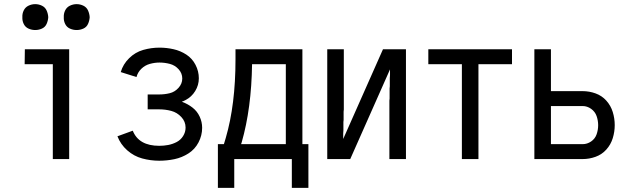

<svg xmlns="http://www.w3.org/2000/svg" viewBox="-20 -768 3040 927"><path d="M150 -623Q133 -623 117.5 -630Q102 -637 94.5 -652.5Q87 -668 88 -685Q87 -702 94.5 -717.5Q102 -733 117.5 -740.5Q133 -748 150 -748Q167 -748 182.5 -740.5Q198 -733 205 -717.5Q212 -702 213 -685Q212 -668 205 -652.5Q198 -637 182.5 -630Q167 -623 150 -623ZM350 -623Q333 -623 317.5 -630Q302 -637 294.5 -652.5Q287 -668 288 -685Q287 -702 294.5 -717.5Q302 -733 317.5 -740.5Q333 -748 350 -748Q367 -748 382.5 -740.5Q398 -733 405 -717.5Q412 -702 413 -685Q412 -668 405 -652.5Q398 -637 382.5 -630Q367 -623 350 -623ZM235 0V-458H99L100 -530H314V0Z M749 8Q707 8 666.5 -3Q626 -14 594 -42.5Q562 -71 547 -110L621 -137Q650 -64 749 -64Q771 -64 792 -68Q813 -72 832.5 -82Q852 -92 864 -111Q876 -130 876 -152Q876 -181 855.5 -203Q835 -225 807 -232.5Q779 -240 750 -240H693V-312H750Q775 -312 799.5 -318Q824 -324 842 -344Q860 -364 860 -389Q860 -414 842.5 -433.5Q825 -453 800 -459.5Q775 -466 750 -466Q727 -466 703.5 -459.5Q680 -453 662.5 -436Q645 -419 639 -396L563 -420Q574 -458 603.5 -487Q633 -516 671.5 -527Q710 -538 750 -538Q784 -538 817.5 -530.5Q851 -523 879.5 -504.5Q908 -486 924 -455Q940 -424 940 -390Q940 -357 922.5 -328.5Q905 -300 876 -285Q867 -280 858 -277L860 -276Q887 -266 909.5 -248.5Q932 -231 944 -205Q956 -179 956 -151Q956 -114 938.5 -80.5Q921 -47 889.5 -27Q858 -7 822 0.5Q786 8 749 8Z M1032 139V-72H1061L1070 -102Q1117 -263 1117 -481V-530H1440V-72H1469V139H1389V0H1111V139ZM1144 -72H1360V-458H1197Q1194 -245 1147 -81Z M1560 0V-530H1640V-318V-308V-298V-288V-278V-268V-258V-248V-239L1639 -229V-219V-209V-199V-189L1638 -179V-169V-159V-149V-139L1637 -124V-114V-97L1829 -530H1906H1940V0H1860V-212V-222V-232V-242V-252V-262V-272V-282L1861 -292V-301V-311V-321V-331V-341L1862 -351V-361V-371V-381V-391L1863 -406V-416V-433L1671 0H1594Z M2210 0V-458H2048V-530H2452V-458H2290V0Z M2560 0V-530H2640V-328H2793Q2825 -328 2855.5 -317Q2886 -306 2907.5 -282Q2929 -258 2938.5 -227Q2948 -196 2948 -164Q2948 -132 2938.5 -101Q2929 -70 2907.5 -46Q2886 -22 2855.5 -11Q2825 0 2793 0ZM2640 -72H2793Q2815 -72 2834 -85Q2853 -98 2860.5 -119.5Q2868 -141 2868 -163.5Q2868 -186 2860.5 -207.5Q2853 -229 2834 -242.5Q2815 -256 2793 -256H2640Z"/></svg>

Font: Iosevka SS01
Style: Regular
Weight: 400
Monospace: yes
Designer: Belleve Invis
Foundry: Belleve Invis
Version: 2.3.3; ttfautohint (v1.8.3)